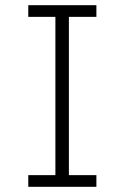

<svg xmlns="http://www.w3.org/2000/svg" viewBox="-20 -720 490 740"><path d="M351.5 -655H245.5V-45H351.5V0H89V-45H193.5V-655H89V-700H351.5Z"/></svg>

Font: League Mono Condensed UltraLight
Style: Regular
Weight: 200
Width: 1
Designer: Tyler Finck
Foundry: The League of Moveable Type / Tyler Finck
Version: Version 2.210